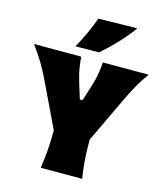

<svg xmlns="http://www.w3.org/2000/svg" viewBox="-165 -1247 1158 1361"><g transform="rotate(15 414.5 -566.0)"><path d="M265.1 0Q274.9 -65.4 280.3 -127.7Q285.6 -189.9 285.6 -269.5V-280.8L127 -611.8Q100.1 -667.5 70.1 -718.8Q40 -770 -7.8 -835H338.4Q342.3 -792 346.9 -761.7Q351.6 -731.4 358.4 -704.6Q365.2 -677.7 375 -644.5L407.7 -539.1H427.2L460.4 -642.6Q471.2 -676.8 478 -704.1Q484.9 -731.4 489.5 -762Q494.1 -792.5 497.6 -835H834Q792 -778.8 761.2 -722.2Q730.5 -665.5 705.1 -612.3L548.8 -282.7V-269.5Q548.8 -189.9 553.7 -127.7Q558.6 -65.4 569.3 0ZM279.8 -895Q312.5 -953.1 338.9 -1011Q365.2 -1068.8 386.2 -1126.5L670.9 -1131.8Q627.4 -1070.8 571.5 -1011.5Q515.6 -952.1 453.1 -897Z"/></g></svg>

Font: Pinar DS1 Black
Style: Regular
Weight: 900
Designer: Amin Abedi
Version: Version 3.000